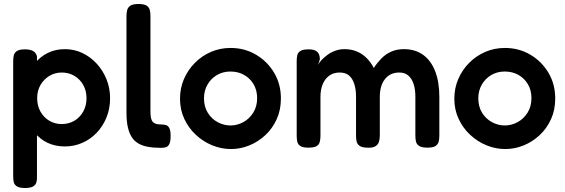

<svg xmlns="http://www.w3.org/2000/svg" viewBox="-20 -730 2826 961"><path d="M305 3Q256 3 217.5 -15.5Q179 -34 152.5 -67.5Q126 -101 112.5 -145Q99 -189 99 -240Q100 -291 114 -335.5Q128 -380 154.5 -413Q181 -446 219 -465Q257 -484 305 -484Q351 -484 391.5 -465Q432 -446 463.5 -412Q495 -378 513 -333.5Q531 -289 531 -238Q531 -186 513 -142Q495 -98 464 -65.5Q433 -33 392 -15Q351 3 305 3ZM105 211Q78 211 65 203Q52 195 49 182Q46 169 46 152V-423Q46 -440 49 -453Q52 -466 64.5 -474.5Q77 -483 104 -483Q130 -483 145 -475Q160 -467 165 -448V151Q166 168 162.5 181.5Q159 195 146 203Q133 211 105 211ZM289 -109Q324 -109 352 -125.5Q380 -142 396.5 -171.5Q413 -201 413 -238Q413 -276 396.5 -305Q380 -334 352 -350.5Q324 -367 289 -367Q255 -367 227 -350Q199 -333 182.5 -304.5Q166 -276 166 -238Q166 -201 182.5 -171.5Q199 -142 227 -125.5Q255 -109 289 -109Z M787 10Q750 10 721.5 5Q693 0 672.5 -12Q652 -24 639 -44.5Q626 -65 619.5 -95Q613 -125 613 -167V-649Q613 -666 616.5 -679.5Q620 -693 632.5 -701.5Q645 -710 673 -710Q701 -710 713.5 -702Q726 -694 729.5 -680.5Q733 -667 733 -650V-172Q733 -153 735.5 -140.5Q738 -128 744.5 -120.5Q751 -113 761.5 -110Q772 -107 787 -107Q800 -107 810.5 -104Q821 -101 827.5 -89Q834 -77 834 -50Q834 -22 827.5 -9Q821 4 810 7Q799 10 787 10Z M1136 16Q1088 16 1042.5 -2.5Q997 -21 960.5 -55Q924 -89 902.5 -135Q881 -181 881 -236Q881 -289 901 -335Q921 -381 956 -416Q991 -451 1036.5 -470.5Q1082 -490 1134 -490Q1204 -490 1261 -456.5Q1318 -423 1352 -366Q1386 -309 1386 -237Q1386 -180 1365 -133.5Q1344 -87 1308 -53.5Q1272 -20 1227.5 -2Q1183 16 1136 16ZM1134 -102Q1167 -102 1197.5 -118.5Q1228 -135 1247.5 -166Q1267 -197 1267 -239Q1267 -278 1249.5 -308Q1232 -338 1202 -355Q1172 -372 1133 -372Q1096 -372 1066 -354.5Q1036 -337 1018.5 -306.5Q1001 -276 1001 -238Q1001 -196 1020 -165.5Q1039 -135 1069.5 -118.5Q1100 -102 1134 -102Z M1523 9Q1496 9 1483.5 1Q1471 -7 1468 -21Q1465 -35 1465 -51V-425Q1465 -441 1468 -454Q1471 -467 1484 -475Q1497 -483 1525 -483Q1554 -483 1567.5 -471Q1581 -459 1581 -433L1572 -405Q1577 -416 1589 -429Q1601 -442 1618.5 -455Q1636 -468 1658 -476Q1680 -484 1704 -484Q1737 -484 1764.5 -473Q1792 -462 1813.5 -441Q1835 -420 1851 -390Q1868 -416 1889 -437.5Q1910 -459 1938 -471.5Q1966 -484 2001 -484Q2059 -484 2098.5 -455Q2138 -426 2158.5 -372.5Q2179 -319 2179 -245V-51Q2179 -34 2175.5 -20.5Q2172 -7 2159.5 1Q2147 9 2119 9Q2091 9 2078 0.5Q2065 -8 2062 -21.5Q2059 -35 2059 -52V-246Q2059 -283 2050 -310Q2041 -337 2023.5 -352Q2006 -367 1978 -367Q1948 -367 1926.5 -352.5Q1905 -338 1893 -311Q1881 -284 1881 -245V-50Q1881 -33 1876 -18.5Q1871 -4 1856.5 3.5Q1842 11 1815 9Q1790 8 1778.5 -1Q1767 -10 1764.5 -23.5Q1762 -37 1762 -52V-246Q1762 -283 1753 -310.5Q1744 -338 1726.5 -352.5Q1709 -367 1680 -367Q1649 -367 1627.5 -351Q1606 -335 1595 -308Q1584 -281 1584 -246V-50Q1584 -34 1580.5 -20Q1577 -6 1564.5 1.5Q1552 9 1523 9Z M2509 16Q2461 16 2415.5 -2.5Q2370 -21 2333.5 -55Q2297 -89 2275.5 -135Q2254 -181 2254 -236Q2254 -289 2274 -335Q2294 -381 2329 -416Q2364 -451 2409.5 -470.5Q2455 -490 2507 -490Q2577 -490 2634 -456.5Q2691 -423 2725 -366Q2759 -309 2759 -237Q2759 -180 2738 -133.5Q2717 -87 2681 -53.5Q2645 -20 2600.5 -2Q2556 16 2509 16ZM2507 -102Q2540 -102 2570.5 -118.5Q2601 -135 2620.5 -166Q2640 -197 2640 -239Q2640 -278 2622.5 -308Q2605 -338 2575 -355Q2545 -372 2506 -372Q2469 -372 2439 -354.5Q2409 -337 2391.5 -306.5Q2374 -276 2374 -238Q2374 -196 2393 -165.5Q2412 -135 2442.5 -118.5Q2473 -102 2507 -102Z"/></svg>

Font: Fredoka Light Medium
Style: Regular
Weight: 500
Version: Version 2.001